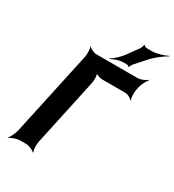

<svg xmlns="http://www.w3.org/2000/svg" viewBox="-223 -1059 1098 1211"><g transform="rotate(30 325.5 -453.5)"><path d="M575 -642 579 -661C584 -685 603 -722 615 -735L613 -737C599 -725 567 -711 547 -711H245C225 -711 197 -725 189 -737L188 -735C194 -722 196 -685 191 -661L59 -50C54 -26 36 11 24 24V26C39 14 77 0 100 0H144C167 0 198 14 207 26L210 24C204 11 201 -26 206 -50L312 -542C317 -566 315 -606 305 -618L302 -616C308 -603 337 -592 356 -592H525C544 -592 569 -578 576 -566L579 -568C573 -581 570 -618 575 -642ZM464 -880 406 -800C386 -772 351 -742 330 -730L331 -726C351 -738 390 -752 417 -752H444C449 -752 460 -747 461 -743L464 -744C463 -749 472 -764 476 -769L545 -846C576 -881 624 -915 651 -930L650 -933C623 -919 573 -903 538 -903H501C495 -903 481 -910 479 -915L477 -914C478 -908 470 -887 464 -880Z"/></g></svg>

Font: Asimov
Style: EdgeExtremeIt
Weight: 500
Designer: Google
Version: Version 2.000980: 2014